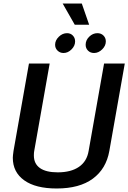

<svg xmlns="http://www.w3.org/2000/svg" viewBox="-20 -1062 731 1094"><path d="M53 -163Q53 -174 57 -202L145 -700H263L175 -202Q173 -193 173 -176Q173 -129 207.5 -104.5Q242 -80 309 -80Q384 -80 429.5 -111Q475 -142 485 -202L573 -700H691L603 -202Q585 -100 509 -44Q433 12 303 12Q183 12 118 -34.5Q53 -81 53 -163ZM337 -1042H446L488 -921H406ZM294 -807Q294 -832 315 -852.5Q336 -873 362 -873Q382 -873 395 -859.5Q408 -846 408 -826Q408 -801 387.5 -780.5Q367 -760 342 -760Q322 -760 308 -773.5Q294 -787 294 -807ZM468 -807Q468 -833 488.5 -853Q509 -873 535 -873Q556 -873 569.5 -859.5Q583 -846 583 -826Q583 -801 562 -780.5Q541 -760 516 -760Q495 -760 481.5 -773.5Q468 -787 468 -807Z"/></svg>

Font: KoHo SemiBold
Style: Italic
Weight: 600
Italic angle: -10°
Version: Version 1.000; ttfautohint (v1.6)